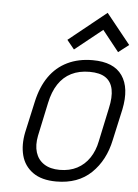

<svg xmlns="http://www.w3.org/2000/svg" viewBox="-52 -757 579 808"><g transform="rotate(5 237.0 -353.0)"><path d="M472 -589 370 -716 211 -588 242 -550 358 -643 428 -555ZM438 -185 467 -316Q486 -408 450 -460Q414 -512 325 -512Q265 -512 218.5 -489.5Q172 -467 141.5 -423.5Q111 -380 97 -316L68 -185Q57 -131 68.5 -87Q80 -43 117 -16.5Q154 10 216 10Q308 10 364 -44Q420 -98 438 -185ZM410 -316 380 -175Q372 -134 351.5 -103.5Q331 -73 299.5 -56.5Q268 -40 226 -40Q186 -40 160 -57Q134 -74 124.5 -104.5Q115 -135 123 -175L153 -316Q163 -364 184.5 -396.5Q206 -429 239 -445.5Q272 -462 316 -462Q360 -462 384 -445.5Q408 -429 414.5 -396.5Q421 -364 410 -316Z"/></g></svg>

Font: Advent Pro
Style: Italic
Weight: 400
Italic angle: -12°
Designer: VivaRado, Andreas Kalpakidis
Foundry: VivaRado, Andreas Kalpakidis
Version: Version 3.000